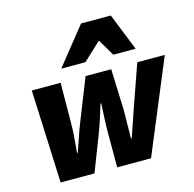

<svg xmlns="http://www.w3.org/2000/svg" viewBox="-111 -883 1009 997"><g transform="rotate(-15 394.0 -385.0)"><path d="M94 0 73 -500H228L226 -278Q226 -241 222.5 -203Q219 -165 216 -126H220Q234 -165 246.5 -203Q259 -241 274 -278L362 -500H500L508 -278Q508 -241 507 -204Q506 -167 506 -126H510Q524 -165 536.5 -203Q549 -241 562 -278L640 -500H788L580 0H398V-186Q398 -224 400 -261.5Q402 -299 404 -342H400Q387 -299 375 -262Q363 -225 348 -186L276 0ZM250 -570 410 -770H570L650 -570H530L478 -658H474L380 -570Z"/></g></svg>

Font: Source Sans 3 ExtraLight Black
Style: Italic
Weight: 900
Italic angle: -11°
Version: Version 3.052;hotconv 1.1.0;makeotfexe 2.6.0